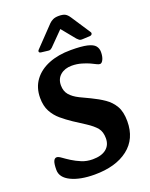

<svg xmlns="http://www.w3.org/2000/svg" viewBox="-166 -987 849 1087"><g transform="rotate(-20 258.0 -444.0)"><path d="M212 13Q125 13 70.5 -13.5Q16 -40 16 -86Q16 -122 22.5 -137.5Q29 -153 42 -153Q52 -153 69 -140.5Q86 -128 110.5 -112.5Q135 -97 165 -84.5Q195 -72 231 -72Q284 -72 312.5 -95Q341 -118 341 -159Q341 -198 322.5 -221Q304 -244 264 -270L196 -314Q163 -336 134 -360.5Q105 -385 87 -418.5Q69 -452 69 -500Q69 -562 101.5 -606Q134 -650 191.5 -673Q249 -696 324 -696Q389 -696 423 -688Q457 -680 469.5 -664.5Q482 -649 482 -628Q482 -600 473.5 -582.5Q465 -565 454 -565Q446 -565 434.5 -571Q423 -577 404 -586Q387 -594 358.5 -602.5Q330 -611 299 -611Q257 -611 230.5 -588.5Q204 -566 204 -527Q204 -492 223 -469.5Q242 -447 278 -429L339 -400Q381 -380 414.5 -357Q448 -334 468 -299.5Q488 -265 488 -208Q488 -102 413.5 -44.5Q339 13 212 13ZM156 -761Q149 -754 151 -748Q153 -742 163 -741L205 -736Q213 -735 218.5 -738Q224 -741 228 -745L310 -828L377 -746Q382 -741 388.5 -735.5Q395 -730 410 -731L453 -733Q463 -734 466.5 -740.5Q470 -747 465 -754L390 -868Q377 -888 363.5 -894.5Q350 -901 327 -901Q305 -901 291.5 -894.5Q278 -888 269 -879Z"/></g></svg>

Font: Alkatra Medium
Style: Regular
Weight: 500
Designer: Suman Bhandary
Version: Version 1.100;gftools[0.9.22]